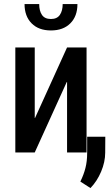

<svg xmlns="http://www.w3.org/2000/svg" viewBox="-20 -767 550 966"><path d="M317.4 -528.3H415.5V0H317.4V-354L315.9 -354.5L154.8 0H57.1V-528.3H154.8V-173.8L156.2 -173.3ZM369.6 -746.6Q369.6 -685.5 334 -649.7Q298.3 -613.8 236.3 -613.8Q174.3 -613.8 138.9 -649.7Q103.5 -685.5 103.5 -746.6H177.2Q177.2 -712.4 191.2 -691.9Q205.1 -671.4 236.3 -671.4Q267.1 -671.4 281.2 -692.1Q295.4 -712.9 295.4 -746.6ZM509.3 0.5Q509.3 47.9 488.8 96.4Q468.3 145 435.1 179.2L384.3 146.5Q401.4 111.8 409.9 78.1Q418.5 44.4 418.5 3.4V-79.1H509.8Z"/></svg>

Font: Franco
Style: Regular
Weight: 400
Designer: Google
Version: Version 1.200311; 2013